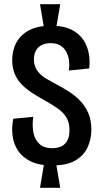

<svg xmlns="http://www.w3.org/2000/svg" viewBox="-20 -784 487 912"><path d="M190 -646 170 -764H266L246 -646ZM170 108 190 -10H246L266 108ZM228 2Q165 2 125 -18Q85 -38 64.5 -70Q44 -102 39.5 -141Q35 -180 43 -220L138 -229Q132 -187 139 -153Q146 -119 168 -99.5Q190 -80 228 -80Q250 -80 268.5 -87.5Q287 -95 298.5 -114Q310 -133 310 -166Q310 -202 295.5 -226Q281 -250 254 -269Q227 -288 189 -309Q160 -325 133 -342.5Q106 -360 84.5 -381.5Q63 -403 50.5 -432Q38 -461 38 -499Q38 -546 58.5 -583Q79 -620 120 -641Q161 -662 223 -662Q290 -662 332 -636Q374 -610 392 -564Q410 -518 404 -459L307 -449Q311 -478 307 -502Q303 -526 291.5 -543.5Q280 -561 262.5 -570Q245 -579 221 -579Q195 -579 177 -569.5Q159 -560 150 -542.5Q141 -525 141 -503Q141 -471 157 -448.5Q173 -426 198.5 -411Q224 -396 250 -382Q279 -367 308 -348.5Q337 -330 361 -305Q385 -280 399.5 -246.5Q414 -213 414 -168Q414 -123 396 -84Q378 -45 337.5 -21.5Q297 2 228 2Z"/></svg>

Font: Bricolage Grotesque 24pt Condensed Medium
Style: Regular
Weight: 500
Width: 3
Designer: Mathieu Triay
Foundry: Atelier Triay
Version: Version 1.001;gftools[0.9.33.dev8+g029e19f]